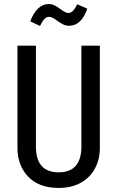

<svg xmlns="http://www.w3.org/2000/svg" viewBox="-20 -914 578 946"><path d="M472 -185Q472 -130 448.5 -85Q425 -40 379 -14Q333 12 269 12Q172 12 119 -43.5Q66 -99 66 -185V-689H157V-192Q157 -65 269 -65Q381 -65 381 -192V-689H472ZM260 -813Q251 -820 241 -825.5Q231 -831 222 -831Q209 -831 199 -820.5Q189 -810 177 -786L129 -809Q144 -849 167 -871.5Q190 -894 219 -894Q236 -894 249 -887.5Q262 -881 278 -869Q303 -850 317 -850Q329 -850 339 -860Q349 -870 361 -893L410 -871Q381 -787 320 -787Q304 -787 291.5 -793.5Q279 -800 260 -813Z"/></svg>

Font: Fira Sans Extra Condensed
Style: Regular
Weight: 400
Width: 1
Designer: Carrois Corporate & Edenspiekermann AG
Foundry: Carrois Corporate GbR & Edenspiekermann AG
Version: Version 4.203